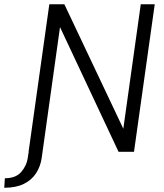

<svg xmlns="http://www.w3.org/2000/svg" viewBox="-85 -717 773 907"><path d="M50 0 148 -697H219L506 -91H495L580 -697H646L548 0H475L190 -607H201L116 0ZM-65 170 -62 125Q-10 125 15.5 95Q41 65 46 30Q47 22 48.5 13Q50 4 51 -1L116 0L112 29Q106 70 85 102Q64 134 27 152Q-10 170 -65 170Z"/></svg>

Font: Hanken Grotesk Light
Style: Italic
Weight: 300
Italic angle: -8°
Designer: Alfredo Marco Pradil
Foundry: Hanken Design Co.
Version: Version 3.013